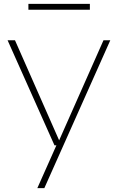

<svg xmlns="http://www.w3.org/2000/svg" viewBox="-20 -747 606 987"><path d="M512 -540H547L208 220H172L270 0H260L19 -540H57L284 -25.5ZM126 -697V-727H442V-697Z"/></svg>

Font: Encode Sans Expanded Thin
Style: Regular
Weight: 250
Width: 7
Designer: Multiple Designers
Foundry: Impallari Type
Version: Version 2.000